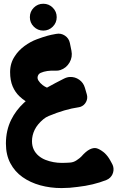

<svg xmlns="http://www.w3.org/2000/svg" viewBox="-20 -736 622 1003"><path d="M563.7 116.2 555.7 101.6C547.6 86.8 537.9 74.1 526.4 63.4C524.2 61.3 522.2 59.6 520.4 58.3C506.7 47.8 494.7 41.2 484.5 38.5C474.3 35.8 462.5 37.7 449.1 44.2C435.7 50.8 420.7 63.6 404.1 82.6C400.5 86.7 392.4 93 379.9 101.5C369.6 108.5 358.3 112.4 345.9 113.3C331.6 114.4 316.7 114.9 301.4 114.9C287.8 114.9 273.8 113.6 259.5 111C245.1 108.4 231.3 104.5 218 99.3C204.6 94.1 192.6 87 182 78.1C171.3 69.3 162.8 58.4 156.5 45.7C150.3 32.9 147.1 18.1 147.1 1.4C147.1 -18.9 151.8 -38.8 161.2 -58.1C170.6 -77.4 185.8 -95.8 206.8 -113.4C215.1 -120.3 224.2 -125.9 234.3 -130C291.1 -153.7 343.5 -168.9 391.2 -175.7C394.5 -176.1 397.3 -176.8 399.9 -177.7C413.2 -182.4 423.1 -191 429.7 -203.7C436.2 -216.3 437.5 -229.5 433.5 -243.3L423.3 -278.1C418.2 -295.4 408.4 -309.3 393.8 -319.6C379.2 -329.9 363.1 -334.6 345.5 -333.9C335.4 -333.5 325.1 -330.7 314.7 -325.5C284 -310.1 254.2 -294.4 225.4 -278.2C216.8 -282 209.1 -286.5 202.3 -291.8C193.2 -298.8 186 -306.7 180.8 -315.3C180.6 -315.6 180.3 -316.1 179.8 -316.9C175.9 -323.9 175.1 -331.3 177.6 -338.9C180.1 -346.6 185.1 -352 192.5 -355.4C212.9 -364.5 238.9 -368.3 270.3 -366.8C279.5 -366.4 287.8 -367.4 295.1 -369.9C316 -376.9 332 -390.1 343.2 -409.3C354.3 -428.5 357.7 -449.1 353.2 -471.1L345 -511.4C341.6 -527.8 333 -540.7 319.1 -549.9C305.2 -559.1 290.1 -562.2 273.8 -559C270.2 -558.3 267.3 -557.8 265.2 -557.4C253.9 -555.6 241.4 -552.8 227.7 -549.1C214 -545.4 195.8 -539.4 173 -531C150.3 -522.7 128.5 -510.8 107.5 -495.3C86.6 -479.8 69.8 -462.1 57.2 -442.2C41 -418.2 32.8 -390.6 32.8 -359.5C32.8 -330.2 37.3 -305.3 46.1 -284.7C55 -264.1 66.8 -246.9 81.4 -233.1C91.7 -223.2 102.7 -214.6 114.2 -207.1C110.7 -204.1 107.8 -201.5 105.7 -199.5C105.6 -199.5 105.5 -199.4 105.4 -199.3C105.2 -199.1 105.1 -199.1 105 -199C77.1 -173 54.9 -143.7 38.7 -110.9C20.2 -73.6 10.9 -32 10.9 13.9C10.9 53.1 18.6 87.3 34 116.5C49.4 145.7 70.5 169.9 97.4 188.9C124.3 208 155.2 222.3 190.2 232C225.1 241.6 262.2 246.5 301.3 246.5C329.6 246.5 357.5 244.5 385.1 240.5C440.1 234.4 490.3 222.4 535.6 204.4C543.4 201.3 550 197 555.5 191.5C565.3 181.6 571 169.7 572.7 155.7C574.3 141.8 571.3 128.6 563.7 116.2ZM136 -646.3C136 -626.9 142.8 -610.4 156.5 -596.7C170.2 -583 186.7 -576.2 206.1 -576.2C225.5 -576.2 242 -583 255.7 -596.7C269.4 -610.4 276.2 -626.9 276.2 -646.3C276.2 -665.7 269.4 -682.2 255.7 -695.9C242 -709.6 225.5 -716.4 206.1 -716.4C186.7 -716.4 170.2 -709.6 156.5 -695.9C142.8 -682.2 136 -665.7 136 -646.3Z"/></svg>

Font: Qalbi
Style: Regular
Weight: 400
Version: Version 001.000